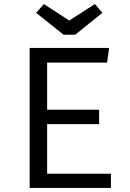

<svg xmlns="http://www.w3.org/2000/svg" viewBox="-20 -925 640 945"><path d="M212 -385H468V-314H212V-70H526V0H126V-689H517L507 -617H212ZM484 -862 350 -754H293L158 -862L196 -905L321 -824L447 -905Z"/></svg>

Font: FiraDG Mono
Style: Regular
Weight: 400
Designer: Carrois Corporate & Edenspiekermann AG
Foundry: Carrois Corporate GbR & Edenspiekermann AG
Version: Version 3.206